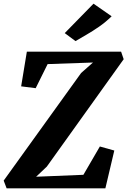

<svg xmlns="http://www.w3.org/2000/svg" viewBox="-36 -1024 692 1044"><path d="M0 0 -16 -42 405 -627 469.5 -684 223 -675.5 158 -544.5 79 -554.5 110 -743H622.5L636.5 -702L218.5 -118L160.5 -63L417.5 -73.5L507 -227.5L585.5 -205.5L537 0ZM374.5 -800.5 316 -844 472.5 -1004 571 -935.5Q539 -904 503.2 -879.2Q467.5 -854.5 434 -835.2Q400.5 -816 374.5 -800.5Z"/></svg>

Font: Merriweather ExtraBold
Style: Italic
Weight: 800
Italic angle: -7.8°
Version: Version 2.101